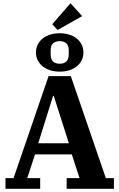

<svg xmlns="http://www.w3.org/2000/svg" viewBox="-20 -1170 739 1190"><path d="M14 -66H64L281 -698H419L636 -66H686V0H393V-66H473L425 -213H197L149 -66H229V0H14ZM217 -282H407L313 -576H309ZM350 -775Q376 -775 391 -788.5Q406 -802 406 -833V-857Q406 -888 391 -901.5Q376 -915 350 -915Q324 -915 309 -901.5Q294 -888 294 -857V-833Q294 -802 309 -788.5Q324 -775 350 -775ZM350 -726Q319 -726 292.5 -734Q266 -742 246 -757.5Q226 -773 214.5 -795Q203 -817 203 -845Q203 -873 214.5 -895Q226 -917 246 -932.5Q266 -948 292.5 -956Q319 -964 350 -964Q381 -964 407.5 -956Q434 -948 454 -932.5Q474 -917 485.5 -895Q497 -873 497 -845Q497 -817 485.5 -795Q474 -773 454 -757.5Q434 -742 407.5 -734Q381 -726 350 -726ZM304 -1020 417 -1150 489 -1070 337 -984Z"/></svg>

Font: IBM Plex Serif
Style: Bold
Weight: 700
Designer: Mike Abbink, Paul van der Laan, Pieter van Rosmalen
Foundry: Bold Monday
Version: Version 2.008